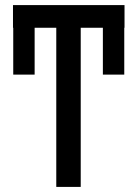

<svg xmlns="http://www.w3.org/2000/svg" viewBox="-20 -734 540 754"><path d="M201 0V-625H116V-441H32V-625H31V-714H469V-625H468V-441H384V-625H297V0Z"/></svg>

Font: Noto Sans Mono ExtraCondensed Medium
Style: Regular
Weight: 500
Width: 2
Designer: Monotype Design Team
Foundry: Monotype Imaging Inc.
Version: Version 2.014